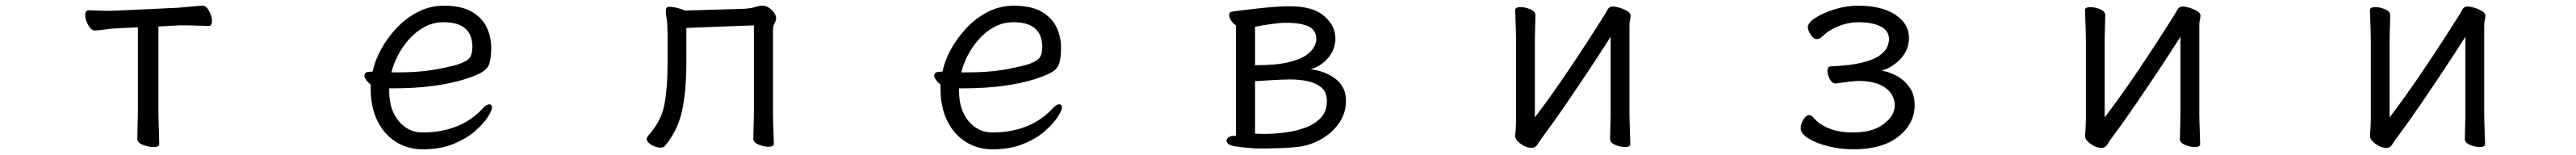

<svg xmlns="http://www.w3.org/2000/svg" viewBox="-20 -506 9040 544"><path d="M464 -410 396 -407Q372 -406 348 -402.5Q324 -399 313 -399Q300 -399 289.5 -418Q279 -437 279 -453Q279 -470 292 -470Q300 -470 320.5 -469Q341 -468 364 -468Q372 -468 380 -468.5Q388 -469 395 -469L608 -479Q633 -481 657 -483.5Q681 -486 691 -486Q704 -486 714 -467Q724 -448 724 -432Q724 -415 712 -415Q703 -415 677.5 -416Q652 -417 626 -417H609L536 -413V-115Q536 -109 536.5 -86Q537 -63 538 -38Q539 -13 539 0Q539 10 518 10Q502 10 482 2.5Q462 -5 462 -18Q462 -26 462.5 -46.5Q463 -67 463.5 -87.5Q464 -108 464 -115Z M1346 -196V-186Q1346 -121 1379.5 -81Q1413 -41 1463 -41Q1527 -41 1580.5 -61.5Q1634 -82 1674 -125Q1681 -133 1687 -136.5Q1693 -140 1697 -140Q1707 -140 1707 -128Q1707 -119 1692.5 -96Q1678 -73 1648 -46.5Q1618 -20 1572 -1Q1526 18 1463 18Q1412 18 1370.5 -7.5Q1329 -33 1305 -81Q1281 -129 1281 -195V-209Q1272 -216 1265.5 -225Q1259 -234 1259 -241Q1259 -254 1278 -254L1288 -255Q1295 -291 1316.5 -331Q1338 -371 1371 -406.5Q1404 -442 1446.5 -464Q1489 -486 1538 -486Q1600 -486 1636.5 -464.5Q1673 -443 1688.5 -409.5Q1704 -376 1704 -340Q1704 -306 1698.5 -286Q1693 -266 1673 -253.5Q1653 -241 1608 -227Q1563 -213 1500.5 -204.5Q1438 -196 1359 -196ZM1374 -252Q1448 -252 1498 -260.5Q1548 -269 1581 -278Q1617 -289 1627.5 -302Q1638 -315 1638 -341Q1638 -428 1537 -428Q1500 -428 1469 -411Q1438 -394 1414.5 -367Q1391 -340 1375.5 -309.5Q1360 -279 1354 -252Z M2626 -417 2389 -408V-291Q2389 -185 2373.5 -115.5Q2358 -46 2313 7Q2309 12 2298 12Q2283 12 2266.5 2.5Q2250 -7 2250 -19Q2250 -23 2255 -30Q2301 -80 2312 -139.5Q2323 -199 2323 -281V-387Q2323 -417 2320 -438Q2317 -459 2317 -469Q2317 -474 2319 -478Q2322 -482 2331 -482Q2345 -482 2364.5 -476Q2384 -470 2385 -469L2587 -475Q2613 -476 2629.5 -481Q2646 -486 2657 -486Q2673 -486 2688.5 -471Q2704 -456 2704 -442Q2704 -434 2698.5 -424.5Q2693 -415 2693 -402V-107Q2693 -101 2693.5 -80Q2694 -59 2695 -36Q2696 -13 2696 -1Q2696 9 2677 9Q2661 9 2642.5 1.5Q2624 -6 2624 -19Q2624 -27 2624.5 -45Q2625 -63 2625.5 -81Q2626 -99 2626 -107Z M3346 -196V-186Q3346 -121 3379.5 -81Q3413 -41 3463 -41Q3527 -41 3580.5 -61.5Q3634 -82 3674 -125Q3681 -133 3687 -136.5Q3693 -140 3697 -140Q3707 -140 3707 -128Q3707 -119 3692.5 -96Q3678 -73 3648 -46.5Q3618 -20 3572 -1Q3526 18 3463 18Q3412 18 3370.5 -7.5Q3329 -33 3305 -81Q3281 -129 3281 -195V-209Q3272 -216 3265.5 -225Q3259 -234 3259 -241Q3259 -254 3278 -254L3288 -255Q3295 -291 3316.5 -331Q3338 -371 3371 -406.5Q3404 -442 3446.5 -464Q3489 -486 3538 -486Q3600 -486 3636.5 -464.5Q3673 -443 3688.5 -409.5Q3704 -376 3704 -340Q3704 -306 3698.5 -286Q3693 -266 3673 -253.5Q3653 -241 3608 -227Q3563 -213 3500.5 -204.5Q3438 -196 3359 -196ZM3374 -252Q3448 -252 3498 -260.5Q3548 -269 3581 -278Q3617 -289 3627.5 -302Q3638 -315 3638 -341Q3638 -428 3537 -428Q3500 -428 3469 -411Q3438 -394 3414.5 -367Q3391 -340 3375.5 -309.5Q3360 -279 3354 -252Z M4388 15Q4340 12 4312.5 7Q4285 2 4285 -12Q4285 -19 4291.5 -24Q4298 -29 4309 -29H4318V-417Q4309 -422 4301.5 -433Q4294 -444 4294 -453Q4294 -464 4304 -465Q4315 -467 4340 -470Q4365 -473 4396 -476.5Q4427 -480 4456.5 -482Q4486 -484 4506 -484Q4589 -484 4628 -449.5Q4667 -415 4667 -371Q4667 -334 4642.5 -304Q4618 -274 4580 -263Q4634 -256 4669 -228Q4704 -200 4704 -153Q4704 -110 4681.5 -76.5Q4659 -43 4623 -21Q4587 1 4546 8Q4519 12 4482.5 13.5Q4446 15 4416 15ZM4385 -277Q4459 -277 4502 -287.5Q4545 -298 4566 -313.5Q4587 -329 4593.5 -344Q4600 -359 4600 -367Q4600 -400 4573.5 -413Q4547 -426 4492 -426Q4473 -426 4440.5 -421.5Q4408 -417 4385 -412ZM4505 -227Q4482 -227 4448 -225Q4414 -223 4385 -221V-37Q4392 -37 4399.5 -36.5Q4407 -36 4415 -36Q4452 -36 4491 -41Q4530 -46 4563 -58.5Q4596 -71 4616.5 -93.5Q4637 -116 4637 -151Q4637 -184 4616.5 -200Q4596 -216 4567.5 -221.5Q4539 -227 4515 -227Z M5633 -377Q5600 -325 5559.5 -264Q5519 -203 5477 -141.5Q5435 -80 5394 -25Q5384 -12 5376.5 0.5Q5369 13 5356 13Q5337 13 5317.5 -1Q5298 -15 5298 -29V-31Q5299 -40 5300 -57Q5301 -74 5301 -86V-364Q5301 -374 5300.5 -395Q5300 -416 5299 -438Q5298 -460 5298 -471Q5298 -481 5317 -481Q5333 -481 5351 -473.5Q5369 -466 5369 -453Q5369 -445 5368.5 -428.5Q5368 -412 5367.5 -394Q5367 -376 5367 -364V-94Q5425 -170 5488.5 -264.5Q5552 -359 5613 -456Q5618 -464 5623 -473.5Q5628 -483 5641 -483Q5651 -483 5665.5 -478.5Q5680 -474 5691.5 -467Q5703 -460 5703 -452Q5703 -442 5701 -435.5Q5699 -429 5699 -415V-106Q5699 -100 5699.5 -79Q5700 -58 5701 -35Q5702 -12 5702 0Q5702 10 5683 10Q5667 10 5649 2.5Q5631 -5 5631 -18Q5631 -26 5631.5 -44.5Q5632 -63 5632.5 -81Q5633 -99 5633 -106Z M6423 -213Q6410 -213 6402 -228.5Q6394 -244 6394 -257Q6394 -273 6405 -273Q6475 -276 6516.5 -286.5Q6558 -297 6578 -312Q6598 -327 6604 -342Q6610 -357 6610 -368Q6610 -398 6581 -413Q6552 -428 6502 -428Q6469 -428 6435 -415Q6401 -402 6377 -379Q6367 -369 6357 -369Q6345 -369 6335 -384.5Q6325 -400 6325 -411Q6325 -426 6352 -443.5Q6379 -461 6419.5 -473.5Q6460 -486 6501 -486Q6584 -486 6632 -454.5Q6680 -423 6680 -373Q6680 -331 6651 -300Q6622 -269 6584 -258Q6611 -254 6637.5 -239.5Q6664 -225 6682 -199.5Q6700 -174 6700 -137Q6700 -72 6643.5 -27Q6587 18 6484 18Q6440 18 6397.5 7.5Q6355 -3 6327.5 -20Q6300 -37 6300 -56Q6300 -71 6309.5 -86.5Q6319 -102 6330 -102Q6337 -102 6342 -96Q6362 -71 6398 -56Q6434 -41 6484 -41Q6552 -41 6591 -70.5Q6630 -100 6630 -136Q6630 -174 6597 -198Q6564 -222 6502 -222Q6496 -222 6481.5 -220.5Q6467 -219 6451.5 -217Q6436 -215 6425 -213Z M7633 -377Q7600 -325 7559.5 -264Q7519 -203 7477 -141.5Q7435 -80 7394 -25Q7384 -12 7376.5 0.5Q7369 13 7356 13Q7337 13 7317.5 -1Q7298 -15 7298 -29V-31Q7299 -40 7300 -57Q7301 -74 7301 -86V-364Q7301 -374 7300.5 -395Q7300 -416 7299 -438Q7298 -460 7298 -471Q7298 -481 7317 -481Q7333 -481 7351 -473.5Q7369 -466 7369 -453Q7369 -445 7368.5 -428.5Q7368 -412 7367.5 -394Q7367 -376 7367 -364V-94Q7425 -170 7488.5 -264.5Q7552 -359 7613 -456Q7618 -464 7623 -473.5Q7628 -483 7641 -483Q7651 -483 7665.5 -478.5Q7680 -474 7691.5 -467Q7703 -460 7703 -452Q7703 -442 7701 -435.5Q7699 -429 7699 -415V-106Q7699 -100 7699.5 -79Q7700 -58 7701 -35Q7702 -12 7702 0Q7702 10 7683 10Q7667 10 7649 2.5Q7631 -5 7631 -18Q7631 -26 7631.5 -44.5Q7632 -63 7632.5 -81Q7633 -99 7633 -106Z M8633 -377Q8600 -325 8559.5 -264Q8519 -203 8477 -141.5Q8435 -80 8394 -25Q8384 -12 8376.5 0.5Q8369 13 8356 13Q8337 13 8317.5 -1Q8298 -15 8298 -29V-31Q8299 -40 8300 -57Q8301 -74 8301 -86V-364Q8301 -374 8300.5 -395Q8300 -416 8299 -438Q8298 -460 8298 -471Q8298 -481 8317 -481Q8333 -481 8351 -473.5Q8369 -466 8369 -453Q8369 -445 8368.5 -428.5Q8368 -412 8367.5 -394Q8367 -376 8367 -364V-94Q8425 -170 8488.5 -264.5Q8552 -359 8613 -456Q8618 -464 8623 -473.5Q8628 -483 8641 -483Q8651 -483 8665.5 -478.5Q8680 -474 8691.5 -467Q8703 -460 8703 -452Q8703 -442 8701 -435.5Q8699 -429 8699 -415V-106Q8699 -100 8699.5 -79Q8700 -58 8701 -35Q8702 -12 8702 0Q8702 10 8683 10Q8667 10 8649 2.5Q8631 -5 8631 -18Q8631 -26 8631.5 -44.5Q8632 -63 8632.5 -81Q8633 -99 8633 -106Z"/></svg>

Font: Klee One SemiBold
Style: Regular
Weight: 600
Designer: Fontworks Inc.
Foundry: Fontworks Inc.
Version: Version 1.00;January 12, 2022;FontCreator 13.0.0.2683 64-bit